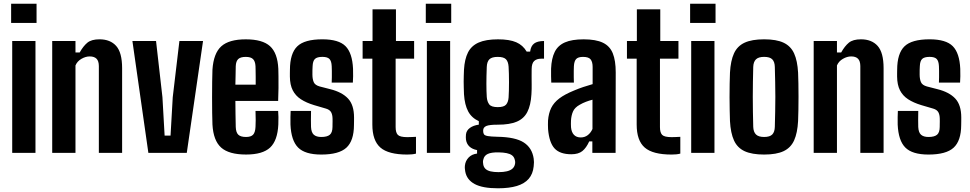

<svg xmlns="http://www.w3.org/2000/svg" viewBox="-20 -820 5206 1030"><path d="M39.7 -696.9V-800H176.1V-696.9ZM45.5 0V-600H170.3V0Z M260.1 0V-600H384.9V-538.5H407.5Q426.4 -572.4 448.5 -590.8Q470.7 -609.1 513.6 -609.1Q571.4 -609.1 603.2 -573.6Q634.9 -538.1 635.1 -455.2V0H510.3V-465.6Q510.1 -492.5 497.9 -504.9Q485.7 -517.3 461.1 -517.3Q439.3 -517.3 416.8 -504.3Q394.2 -491.3 384.9 -468.9V0Z M775.9 0 690.3 -600H817.1L851.4 -298.5L863.1 -92.6H894.9L906.7 -298.5L942.4 -600H1069.2L982 0Z M1300 9Q1208 9 1166.2 -28.5Q1124.5 -66 1119.7 -152Q1118.7 -176.1 1118.2 -214.8Q1117.7 -253.6 1117.7 -297.5Q1117.7 -341.3 1118.2 -381.1Q1118.7 -420.9 1119.7 -446.3Q1125.6 -534 1167 -571.5Q1208.4 -609 1298.6 -609Q1388.1 -609 1428.5 -572.3Q1469 -535.6 1473.1 -451.2Q1473.6 -438.8 1473.9 -410.4Q1474.2 -382 1474 -346.8Q1473.7 -311.5 1472.1 -278.4H1242.7Q1242.7 -243.6 1243.4 -208.7Q1244.2 -173.8 1244.7 -139.1Q1245.7 -109.4 1258.4 -97.3Q1271.1 -85.2 1299.8 -85.2Q1326.1 -85.2 1337.6 -97.3Q1349.2 -109.4 1350.7 -139.1Q1351.7 -153 1351.7 -175.4Q1351.7 -197.8 1350.7 -225H1472.1Q1473.2 -214.7 1473.7 -192.1Q1474.1 -169.5 1473.1 -152Q1469 -66 1429.1 -28.5Q1389.2 9 1300 9ZM1242.7 -365.9H1351.7Q1351.8 -388 1351.7 -408.4Q1351.5 -428.9 1351.2 -444Q1350.9 -459 1350.7 -464.9Q1349.2 -491.6 1337.2 -503.2Q1325.2 -514.8 1298.6 -514.8Q1270.4 -514.8 1258 -503.2Q1245.7 -491.6 1244.7 -464.9Q1244.2 -439.4 1243.8 -414.9Q1243.4 -390.4 1242.7 -365.9Z M1703.4 9.1Q1616.5 9.1 1579.2 -28.5Q1541.9 -66 1538.2 -152Q1537.7 -169.5 1538.1 -192Q1538.5 -214.6 1539.2 -224.9H1648.6Q1648 -197.8 1648 -175.6Q1648 -153.3 1648.5 -139.1Q1649.9 -109.2 1663.5 -97.2Q1677.1 -85.2 1703.4 -85.2Q1735.4 -85.2 1749.4 -97.2Q1763.5 -109.2 1763.7 -139.1Q1763.9 -152.2 1763.9 -157Q1764 -161.8 1764.1 -166.3Q1764.1 -170.8 1764 -183.1Q1763.7 -204.8 1756.2 -218.2Q1748.6 -231.6 1728.6 -237.4L1664.9 -256.1Q1623.1 -268.7 1594.2 -287.5Q1565.3 -306.3 1550.4 -335.7Q1535.5 -365 1535.1 -409Q1535 -418.8 1535.1 -427.6Q1535.2 -436.5 1535.4 -445.5Q1535.6 -533.2 1574.5 -571.2Q1613.3 -609.1 1709.4 -609.1Q1797.2 -609.1 1833.6 -572.3Q1870.1 -535.6 1873.9 -451.1Q1874.6 -433.7 1874.3 -410.7Q1873.9 -387.7 1872.9 -377H1759.4Q1760 -388.3 1760.2 -405.7Q1760.4 -423.1 1760.2 -439.7Q1760 -456.3 1759.5 -464.9Q1758.3 -492.4 1747.4 -503.6Q1736.6 -514.9 1709.4 -514.9Q1680.7 -514.9 1669.3 -503.6Q1658 -492.4 1657 -464.9Q1656.5 -451.9 1656.1 -444.7Q1655.8 -437.4 1656 -419.4Q1656.2 -395.2 1663.1 -379.2Q1670 -363.2 1694.9 -356.2L1751.6 -341.6Q1815 -325.8 1847.1 -291.3Q1879.3 -256.9 1879.3 -189.5Q1879.3 -180.1 1879.2 -169.3Q1879.1 -158.6 1878.9 -148.8Q1878.4 -64.5 1838.2 -27.7Q1798.1 9.1 1703.4 9.1Z M2164.6 9.1Q2063.6 9.1 2020.6 -28.5Q1977.5 -66 1977.5 -152V-505.1H1925.3V-600H1978.5V-770H2104.1V-600H2201.6V-505.1H2102.4V-138.2Q2102.4 -108.5 2114.3 -96.4Q2126.2 -84.3 2165 -84.3Q2177.3 -84.3 2187.8 -84.9Q2198.4 -85.5 2211.6 -86V4.1Q2201.4 6.8 2189.5 8Q2177.6 9.1 2164.6 9.1Z M2264.2 -696.9V-800H2400.6V-696.9ZM2270 0V-600H2394.8V0Z M2651.3 190.1Q2568.7 190.1 2526.3 167.2Q2483.9 144.3 2475.9 100.4Q2474.8 94.6 2473.9 85.5Q2473 76.4 2474.1 67.8Q2476.7 43.5 2493.6 25.4Q2510.5 7.3 2539.3 3.8V-14.8Q2513.5 -19.7 2498.2 -34Q2483 -48.2 2479.7 -71.1Q2479 -77.4 2479 -84.1Q2479 -90.9 2479.7 -98.9Q2482.2 -120.5 2501.1 -134Q2520 -147.5 2548.7 -151.3V-170Q2510.1 -187.6 2491.5 -222.5Q2472.8 -257.4 2469.1 -314.3Q2468.4 -334.9 2467.9 -351.4Q2467.4 -367.9 2467.4 -382.6Q2467.4 -397.3 2467.9 -412.7Q2468.4 -428.2 2469.1 -446.3Q2472.4 -502.7 2490.6 -538.7Q2508.8 -574.6 2547.8 -591.8Q2586.7 -609 2651.7 -609Q2713.4 -609 2749.4 -593.3Q2785.4 -577.6 2805.3 -543.3H2824Q2827.7 -573.1 2845.4 -586.6Q2863 -600 2898.5 -600V-505.1H2882.5Q2859 -505.1 2845.7 -492.8Q2832.4 -480.5 2832.1 -449.4L2831.9 -412.9Q2832 -399.8 2832 -388.5Q2832 -377.2 2832.2 -366.1Q2832.4 -355 2832.1 -342.5Q2831.9 -330 2830.9 -314.3Q2827.4 -255.4 2808.9 -219.3Q2790.3 -183.2 2752.1 -167.2Q2713.8 -151.1 2650.6 -151.1Q2605.7 -151.3 2588.8 -144.1Q2572 -136.8 2572 -120.2V-116.4Q2572.1 -105.5 2576.6 -99.2Q2581 -92.9 2597.2 -90Q2613.3 -87.1 2648.7 -86.3Q2744.7 -84.7 2789.6 -55.8Q2834.5 -26.9 2843 30.6Q2844.5 40 2844.5 49.9Q2844.5 59.9 2843 72.5Q2838.8 113.3 2816.3 139.3Q2793.8 165.2 2752.7 177.7Q2711.6 190.1 2651.3 190.1ZM2654.1 103.4Q2680.6 103.4 2698.9 99Q2717.2 94.6 2727.9 85.7Q2738.6 76.7 2741.9 63.5Q2744.1 55.8 2743.7 49Q2743.3 42.2 2741.1 35.3Q2737.5 21.2 2726.7 13.2Q2715.9 5.1 2697.9 1.5Q2680 -2.2 2654.5 -2.6Q2615.5 -3.2 2596.5 5.9Q2577.4 14.9 2573 35.2Q2570.7 42.3 2570.9 49.7Q2571.1 57.1 2572.6 63.5Q2575.4 77.5 2585 86.4Q2594.6 95.2 2611.7 99.3Q2628.9 103.4 2654.1 103.4ZM2650.2 -245.3Q2683.2 -245.3 2694.9 -258.8Q2706.6 -272.4 2708.4 -296.9Q2709.4 -312.2 2710 -333.7Q2710.6 -355.3 2710.6 -378.8Q2710.6 -402.4 2710 -424.4Q2709.4 -446.3 2708.4 -462.4Q2706.6 -489.5 2694.2 -502.2Q2681.8 -514.8 2650.2 -514.8Q2618.7 -514.8 2605.5 -502Q2592.4 -489.1 2591.3 -460.9Q2590.3 -436 2589.8 -413.4Q2589.3 -390.9 2589.3 -370.7Q2589.3 -350.5 2589.8 -332.8Q2590.3 -315.2 2591.3 -299.9Q2593.1 -275.7 2604.2 -260.5Q2615.2 -245.3 2650.2 -245.3Z M3045 7.5Q2983.9 7.5 2955.1 -23.6Q2926.3 -54.7 2920.1 -127.2Q2919.6 -137.4 2919.5 -150.4Q2919.4 -163.4 2919.9 -173.3Q2923 -212.5 2937 -241.1Q2951.1 -269.7 2980.4 -291.9Q3009.6 -314 3058.6 -334Q3083.9 -344.8 3108.4 -353Q3133 -361.1 3159.2 -368.7V-460.9Q3159.2 -487.6 3148.6 -501.2Q3138 -514.8 3107.6 -514.8Q3081.9 -514.8 3071.1 -503.6Q3060.2 -492.4 3058.7 -464.9Q3058.2 -456.5 3058 -439.6Q3057.7 -422.7 3058 -405.2Q3058.2 -387.7 3058.7 -377H2937.3Q2936.8 -386.8 2936.3 -410.2Q2935.8 -433.6 2936.3 -451.2Q2938.5 -506.3 2955.7 -541.2Q2972.9 -576.1 3010.4 -592.5Q3047.9 -609 3111.1 -609Q3176.9 -609 3214.4 -590.8Q3251.9 -572.7 3267.5 -533.6Q3283.1 -494.5 3283.1 -431.9L3282.4 0H3157.7V-61.6H3141Q3125.2 -26.5 3104 -9.5Q3082.8 7.5 3045 7.5ZM3095.6 -82.7Q3116.9 -82.7 3132.9 -94.9Q3148.9 -107 3158.4 -128.1V-285.1Q3140.7 -280.5 3123.5 -274Q3106.3 -267.5 3090.1 -258.1Q3063.3 -243.4 3053.9 -221.9Q3044.6 -200.4 3043.1 -173.3Q3042.7 -163.9 3042.7 -154.9Q3042.8 -145.9 3043.3 -136.9Q3045.8 -110.6 3059.1 -96.6Q3072.3 -82.7 3095.6 -82.7Z M3582.6 9.1Q3481.6 9.1 3438.6 -28.5Q3395.5 -66 3395.5 -152V-505.1H3343.3V-600H3396.5V-770H3522.1V-600H3619.6V-505.1H3520.4V-138.2Q3520.4 -108.5 3532.3 -96.4Q3544.2 -84.3 3583 -84.3Q3595.3 -84.3 3605.8 -84.9Q3616.4 -85.5 3629.6 -86V4.1Q3619.4 6.8 3607.5 8Q3595.6 9.1 3582.6 9.1Z M3682.2 -696.9V-800H3818.6V-696.9ZM3688 0V-600H3812.8V0Z M4079.1 9.1Q4013.8 9.1 3974.8 -8.8Q3935.8 -26.8 3917.7 -66.3Q3899.5 -105.8 3896 -170.5Q3895.2 -194.6 3894.5 -228.2Q3893.7 -261.8 3893.7 -298.8Q3893.7 -335.8 3894.3 -370.3Q3894.9 -404.8 3896 -430.2Q3899.5 -494.2 3917.5 -533.5Q3935.5 -572.9 3974.4 -591Q4013.4 -609.1 4079.1 -609.1Q4145.4 -609.1 4183.9 -590.8Q4222.4 -572.5 4240.2 -533.1Q4258 -493.8 4261.4 -430.2Q4262.5 -406 4263.1 -372.3Q4263.7 -338.5 4263.7 -301.5Q4263.7 -264.6 4263.1 -230.4Q4262.5 -196.2 4261.4 -170.5Q4258 -106.7 4240.2 -67.1Q4222.4 -27.5 4183.9 -9.2Q4145.4 9.1 4079.1 9.1ZM4079.1 -85.2Q4109.8 -85.2 4122.9 -98.6Q4136 -112.1 4136.6 -139.8Q4137.7 -180 4138.5 -220Q4139.4 -260.1 4139.4 -300.4Q4139.4 -340.7 4138.5 -380.7Q4137.7 -420.7 4136.6 -460.8Q4136 -488.3 4123 -501.6Q4110.1 -514.9 4079.1 -514.9Q4049 -514.9 4035.4 -501.6Q4021.8 -488.3 4020.8 -460.8Q4019.7 -420.7 4019.1 -380.5Q4018.4 -340.3 4018.4 -300.1Q4018.4 -259.9 4019.1 -219.7Q4019.7 -179.5 4020.8 -139.8Q4021.8 -112.1 4035.5 -98.6Q4049.2 -85.2 4079.1 -85.2Z M4345.1 0V-600H4469.9V-538.5H4492.5Q4511.4 -572.4 4533.5 -590.8Q4555.7 -609.1 4598.6 -609.1Q4656.4 -609.1 4688.2 -573.6Q4719.9 -538.1 4720.1 -455.2V0H4595.3V-465.6Q4595.1 -492.5 4582.9 -504.9Q4570.7 -517.3 4546.1 -517.3Q4524.3 -517.3 4501.8 -504.3Q4479.2 -491.3 4469.9 -468.9V0Z M4960.9 9.1Q4874 9.1 4836.7 -28.5Q4799.4 -66 4795.7 -152Q4795.2 -169.5 4795.6 -192Q4796 -214.6 4796.7 -224.9H4906.1Q4905.5 -197.8 4905.5 -175.6Q4905.5 -153.3 4906 -139.1Q4907.4 -109.2 4921 -97.2Q4934.6 -85.2 4960.9 -85.2Q4992.9 -85.2 5006.9 -97.2Q5021 -109.2 5021.2 -139.1Q5021.4 -152.2 5021.4 -157Q5021.5 -161.8 5021.6 -166.3Q5021.6 -170.8 5021.5 -183.1Q5021.2 -204.8 5013.7 -218.2Q5006.1 -231.6 4986.1 -237.4L4922.4 -256.1Q4880.6 -268.7 4851.7 -287.5Q4822.8 -306.3 4807.9 -335.7Q4793 -365 4792.6 -409Q4792.5 -418.8 4792.6 -427.6Q4792.7 -436.5 4792.9 -445.5Q4793.1 -533.2 4832 -571.2Q4870.8 -609.1 4966.9 -609.1Q5054.7 -609.1 5091.1 -572.3Q5127.6 -535.6 5131.4 -451.1Q5132.1 -433.7 5131.8 -410.7Q5131.4 -387.7 5130.4 -377H5016.9Q5017.5 -388.3 5017.7 -405.7Q5017.9 -423.1 5017.7 -439.7Q5017.5 -456.3 5017 -464.9Q5015.8 -492.4 5004.9 -503.6Q4994.1 -514.9 4966.9 -514.9Q4938.2 -514.9 4926.8 -503.6Q4915.5 -492.4 4914.5 -464.9Q4914 -451.9 4913.6 -444.7Q4913.3 -437.4 4913.5 -419.4Q4913.7 -395.2 4920.6 -379.2Q4927.5 -363.2 4952.4 -356.2L5009.1 -341.6Q5072.5 -325.8 5104.6 -291.3Q5136.8 -256.9 5136.8 -189.5Q5136.8 -180.1 5136.7 -169.3Q5136.6 -158.6 5136.4 -148.8Q5135.9 -64.5 5095.7 -27.7Q5055.6 9.1 4960.9 9.1Z"/></svg>

Font: Big Shoulders Thin
Style: Regular
Weight: 100
Designer: Patric King
Foundry: XO Type Co
Version: Version 2.002